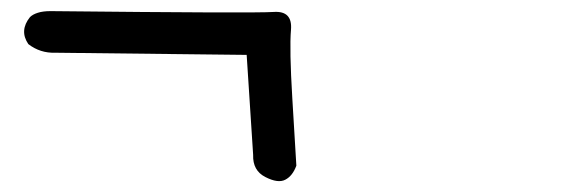

<svg xmlns="http://www.w3.org/2000/svg" viewBox="-20 -526 1040 347"><path d="M34.2 -495.1Q39.1 -500 48.3 -502.9Q57.6 -505.9 71.3 -505.9Q440.4 -502 474.6 -504.4Q508.8 -506.8 505.9 -472.2Q502.9 -437.5 508.3 -348.1Q513.7 -258.8 515.6 -226.6Q508.8 -208 495.6 -201.2Q482.4 -194.3 459.5 -206.1Q436.5 -217.8 437.5 -246.1L425.8 -426.8L80.1 -430.7Q52.7 -429.7 31.2 -446.3Q14.6 -470.7 34.2 -495.1Z"/></svg>

Font: JasonHandwriting1
Style: Regular
Weight: 400
Version: Version 1.48.20